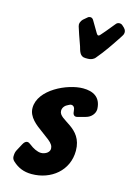

<svg xmlns="http://www.w3.org/2000/svg" viewBox="-148 -1087 794 1166"><g transform="rotate(15 248.5 -504.5)"><path d="M369 -779C410 -827 446 -881 481 -934L491 -950C495 -956 497 -962 497 -969C497 -972 498 -984 485 -997L473 -1008C468 -1013 461 -1016 453 -1016C444 -1016 436 -1012 431 -1005L426 -999C413 -984 400 -968 385 -949L359 -919C355 -914 351 -911 347 -911C343 -911 339 -914 335 -921L293 -992C288 -1001 281 -1006 273 -1006C266 -1006 260 -1004 255 -999L242 -988C227 -977 216 -963 216 -944C216 -941 217 -937 218 -933L234 -884C241 -863 249 -842 257 -819C265 -792 271 -758 307 -758H323C339 -758 358 -764 369 -779ZM322 -431C323 -410 330 -399 345 -399C348 -399 352 -400 356 -401L403 -414C434 -422 456 -448 457 -475V-479C454 -551 406 -577 342 -577C244 -577 75 -499 75 -383C75 -325 128 -287 168 -258L216 -222C240 -203 248 -188 248 -172C248 -161 242 -151 231 -143C220 -136 208 -132 195 -132C172 -132 143 -147 122 -164C113 -171 106 -175 99 -175C89 -175 80 -168 72 -153L50 -112C43 -100 40 -87 40 -74C40 -73 36 -54 55 -38C86 -10 122 7 173 7C295 7 397 -74 397 -199C397 -348 247 -350 247 -411C247 -432 262 -448 281 -456C290 -461 294 -462 297 -462C316 -462 321 -446 322 -431Z"/></g></svg>

Font: Bangerz
Style: Bold
Weight: 700
Designer: vernon adams
Foundry: Vernon Adams
Version: Version 2.10;December 28, 2023;FontCreator 13.0.0.2683 64-bi